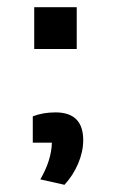

<svg xmlns="http://www.w3.org/2000/svg" viewBox="-20 -457 322 533"><path d="M75 -437H193V-321H75ZM92 41Q123 -13 124 -61H71V-134Q99 -145 134 -145Q211 -145 211 -68Q211 -36 197 -3Q183 30 159 56Z"/></svg>

Font: Athiti SemiBold
Style: Regular
Weight: 600
Designer: CadsonDemak Team
Foundry: CadsonDemak
Version: Version 1.032